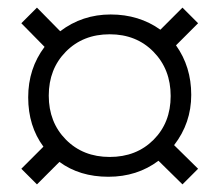

<svg xmlns="http://www.w3.org/2000/svg" viewBox="-20 -564 576 504"><path d="M153 -428.5Q108 -383 108 -313Q108 -243 153 -197.5Q198 -152 268 -152Q338 -152 383 -197Q428 -242 428 -312Q428 -382 383 -428Q338 -474 268 -474Q198 -474 153 -428.5ZM94 -179Q54 -233 54 -308.5Q54 -384 97 -441L36 -503L77 -544L138 -482Q196 -526 270.5 -526Q345 -526 401 -486L459 -544L500 -503L442 -445Q482 -389 482 -315Q482 -241 437 -183L500 -121L459 -80L396 -142Q340 -100 264.5 -100Q189 -100 136 -139L77 -80L36 -121Z"/></svg>

Font: Hind Colombo Light
Style: Regular
Weight: 300
Designer: Jyotish Sonowal, Aditi Pimprikar
Foundry: Indian Type Foundry
Version: Version 1.000;PS 1.0;hotconv 1.0.86;makeotf.lib2.5.63406; tt